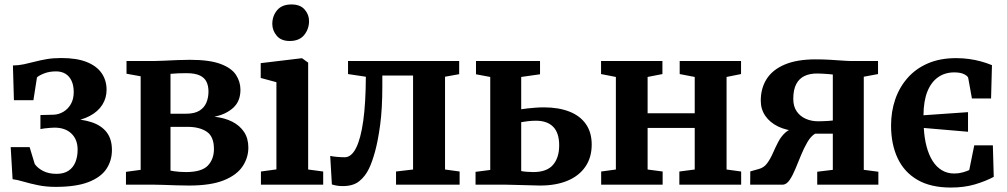

<svg xmlns="http://www.w3.org/2000/svg" viewBox="-20 -829 4522 862"><path d="M229.5 10Q187 10 150.8 2.5Q114.5 -5 85.8 -13.5Q57 -22 36.5 -24.5L28 -168.5H113L136 -92.5Q149 -74 174 -61.2Q199 -48.5 233.5 -48.5Q267 -48.5 288 -62.8Q309 -77 318.8 -101.8Q328.5 -126.5 328.5 -157Q328.5 -202.5 300.8 -229.2Q273 -256 224.5 -256Q218.5 -256 205.2 -255Q192 -254 179.5 -252.5Q167 -251 161.5 -249.5V-312.5L219.5 -314Q243 -314.5 264 -326.8Q285 -339 298 -361.5Q311 -384 311 -415.5Q311 -445.5 301.2 -466.2Q291.5 -487 273.8 -497.8Q256 -508.5 232 -508.5Q201.5 -508.5 178.5 -499.5Q155.5 -490.5 146 -481.5L130 -379H42.5L38 -535Q64 -535.5 87.5 -540.5Q111 -545.5 135.8 -552Q160.5 -558.5 189.5 -563.5Q218.5 -568.5 255 -568.5Q324.5 -568.5 369.5 -550.5Q414.5 -532.5 436.5 -500.2Q458.5 -468 458.5 -426Q458.5 -389 439.5 -358.8Q420.5 -328.5 383.2 -308.5Q346 -288.5 291 -282V-295Q349 -294.5 392.2 -280Q435.5 -265.5 459 -235Q482.5 -204.5 482.5 -155.5Q482.5 -107.5 457.5 -70.2Q432.5 -33 377 -11.5Q321.5 10 229.5 10Z M828.5 4Q802 4 771.5 3Q741 2 712.8 1Q684.5 0 664.5 0H545.5V-57.5L611.5 -66.5V-486.5L548 -498V-555H670Q688 -555 716.2 -556.5Q744.5 -558 776 -559.2Q807.5 -560.5 832.5 -560.5Q920.5 -560.5 970 -542Q1019.5 -523.5 1039.5 -492.8Q1059.5 -462 1059.5 -426Q1059.5 -374.5 1027 -345Q994.5 -315.5 942.5 -305Q988.5 -300 1022.5 -282.8Q1056.5 -265.5 1075.8 -236.5Q1095 -207.5 1095 -166.5Q1095 -121 1069 -82Q1043 -43 984.8 -19.5Q926.5 4 828.5 4ZM814.5 -56.5Q885 -56.5 912.8 -85.2Q940.5 -114 940.5 -160Q940.5 -216.5 907.8 -238Q875 -259.5 822.5 -259.5H745.5V-63Q752.5 -61.5 763.2 -60Q774 -58.5 787.5 -57.5Q801 -56.5 814.5 -56.5ZM745.5 -318.5H816Q853.5 -318.5 875.5 -332.2Q897.5 -346 906.8 -368.8Q916 -391.5 916 -418Q916 -443 907.2 -461.5Q898.5 -480 877 -490.2Q855.5 -500.5 816.5 -500.5Q798 -500.5 780 -499.8Q762 -499 745.5 -497.5Z M1151.5 0V-59L1221 -68.5V-460L1150.5 -479V-545.5L1334 -567.5H1336L1363.5 -548V-68L1431 -59V0ZM1280 -645Q1242 -645 1222.2 -668.8Q1202.5 -692.5 1202.5 -721.5Q1202.5 -757 1224 -783Q1245.5 -809 1288.5 -809H1289.5Q1327.5 -809 1347.5 -786.5Q1367.5 -764 1367.5 -734.5Q1367.5 -699 1345.8 -672Q1324 -645 1281 -645Z M1519 6.5Q1503.5 6.5 1491 4.2Q1478.5 2 1470 -1L1462.5 -129Q1473 -126.5 1492 -124.8Q1511 -123 1527.5 -123Q1557.5 -123 1578.5 -164.5Q1599.5 -206 1610.8 -286.2Q1622 -366.5 1622.5 -484.5L1542.5 -496.5V-555H2041.5V-496L1978 -484.5V-68L2043.5 -59V0H1758V-59L1834.5 -68V-490H1696.5V-441.5Q1696.5 -341.5 1686.8 -268.8Q1677 -196 1663.5 -147.5Q1650 -99 1636.5 -72Q1620.5 -38 1593.2 -15.8Q1566 6.5 1519 6.5Z M2115 0V-57.5L2181 -66V-483.5L2117 -495.5V-555H2404.5V-495.5L2320 -483.5V-338.5Q2331.5 -340.5 2347.8 -342.2Q2364 -344 2383.2 -345.5Q2402.5 -347 2422 -347Q2487.5 -347 2535.8 -328.2Q2584 -309.5 2610.2 -272.2Q2636.5 -235 2636.5 -180Q2636.5 -122 2608.2 -80.8Q2580 -39.5 2528.2 -17.8Q2476.5 4 2404.5 4Q2394.5 4 2373.5 3.2Q2352.5 2.5 2327.2 2Q2302 1.5 2279.5 0.8Q2257 0 2244 0ZM2374 -56.5Q2435 -56.5 2462.8 -88.8Q2490.5 -121 2490.5 -176.5Q2490.5 -232 2463.8 -259.5Q2437 -287 2386.5 -287Q2368.5 -287 2350.8 -285Q2333 -283 2320 -280.5V-61Q2330 -59 2344.5 -57.8Q2359 -56.5 2374 -56.5Z M2679 0V-59L2745 -68V-483.5L2678.5 -496.5V-555H2954V-496.5L2887.5 -483.5V-320.5H3099V-483.5L3031.5 -496.5V-555H3307V-496.5L3242 -483.5V-68L3307.5 -59V0H3030V-59L3099 -68V-254.5H2887.5V-68L2955 -59V0Z M3348 0 3348.5 -59.5 3387.5 -70.5Q3410 -76.5 3424.2 -96Q3438.5 -115.5 3449.8 -141.2Q3461 -167 3474 -192Q3487 -217 3507 -234.8Q3527 -252.5 3559 -255.5L3559.5 -240.5Q3510.5 -243 3473.5 -261Q3436.5 -279 3416 -308.8Q3395.5 -338.5 3395.5 -377Q3395.5 -433 3422.2 -474.8Q3449 -516.5 3503.8 -539.5Q3558.5 -562.5 3642 -562.5Q3673.5 -562.5 3704 -560.8Q3734.5 -559 3761.5 -557Q3788.5 -555 3808 -555H3922V-496.5L3858 -484.5V-66.5L3923.5 -58V0H3649V-58L3719 -66.5V-229H3639.5Q3620 -217 3604.8 -190.8Q3589.5 -164.5 3576.5 -132.8Q3563.5 -101 3551.2 -71.2Q3539 -41.5 3525.5 -21.5Q3512 -1.5 3496 0ZM3652.5 -284.5Q3663.5 -284.5 3676 -285Q3688.5 -285.5 3700 -286.2Q3711.5 -287 3719 -288V-494.5Q3710.5 -495.5 3698.5 -496.5Q3686.5 -497.5 3673 -498.2Q3659.5 -499 3647.5 -499Q3615.5 -499 3591.8 -487.8Q3568 -476.5 3554.8 -451.5Q3541.5 -426.5 3541.5 -385Q3541.5 -351 3557 -328.8Q3572.5 -306.5 3597.8 -295.5Q3623 -284.5 3652.5 -284.5Z M4249 13Q4158.5 13 4099 -21.5Q4039.5 -56 4010 -118.8Q3980.5 -181.5 3980.5 -265.5Q3980.5 -328 3999.2 -382.8Q4018 -437.5 4054.8 -479.2Q4091.5 -521 4146 -544.5Q4200.5 -568 4272.5 -568Q4303 -568 4330.2 -564.2Q4357.5 -560.5 4383.2 -553.5Q4409 -546.5 4433.5 -536.5L4429.5 -387H4343.5L4327 -478.5Q4326 -486.5 4309.8 -495.2Q4293.5 -504 4264 -504Q4222.5 -504 4191.5 -482.2Q4160.5 -460.5 4143.5 -418Q4126.5 -375.5 4126 -311.5L4326 -325.5V-237.5L4127.5 -254.5Q4130 -208.5 4140 -171Q4150 -133.5 4167 -106.5Q4184 -79.5 4208.5 -64.8Q4233 -50 4264 -50Q4284 -50 4302 -55Q4320 -60 4331.5 -65.5L4354 -176.5H4437.5L4441.5 -35Q4405 -15.5 4357 -1.2Q4309 13 4249 13Z"/></svg>

Font: Merriweather 20pt
Style: Bold
Weight: 700
Version: Version 2.100